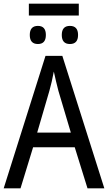

<svg xmlns="http://www.w3.org/2000/svg" viewBox="-20 -1018 585 1038"><path d="M136 -998V-934H406V-998ZM314 -829Q314 -780 358 -780Q402 -780 402 -829Q402 -878 358 -878Q314 -878 314 -829ZM141 -829Q141 -780 185 -780Q228 -780 228 -829Q228 -878 185 -878Q141 -878 141 -829ZM181 -301 247 -527Q253 -548 259.5 -576Q266 -604 271 -631Q275 -610 283 -578Q291 -546 296 -526L363 -301ZM544 0 317 -716H226L0 0H91L159 -222H384L453 0Z"/></svg>

Font: Noto Sans UI SemiCondensed
Style: Regular
Weight: 400
Width: 4
Designer: Monotype Design Team
Foundry: Monotype Imaging Inc.
Version: 1.001